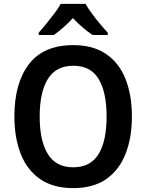

<svg xmlns="http://www.w3.org/2000/svg" viewBox="-20 -957 752 987"><path d="M658 -358Q658 -248 625 -165Q592 -82 525.5 -36Q459 10 356 10Q253 10 186 -36.5Q119 -83 86.5 -166Q54 -249 54 -359Q54 -530 129 -627.5Q204 -725 357 -725Q459 -725 526 -679Q593 -633 625.5 -550.5Q658 -468 658 -358ZM184 -358Q184 -233 226 -165Q268 -97 356 -97Q445 -97 486.5 -164.5Q528 -232 528 -358Q528 -483 487 -551Q446 -619 357 -619Q268 -619 226 -551Q184 -483 184 -358ZM420 -937Q432 -915 452 -888Q472 -861 493.5 -835Q515 -809 534 -789V-777H456Q432 -793 406 -815Q380 -837 355 -864Q330 -837 304.5 -815Q279 -793 257 -777H179V-789Q197 -809 218.5 -835.5Q240 -862 260 -888.5Q280 -915 292 -937Z"/></svg>

Font: Noto Sans Arabic UI SmCn SmBd
Style: Regular
Weight: 600
Width: 4
Designer: Monotype Design Team, Nadine Chahine and Nizar Qandah
Foundry: Monotype Imaging Inc.
Version: Version 2.010; ttfautohint (v1.8.4.7-5d5b)